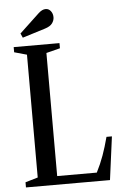

<svg xmlns="http://www.w3.org/2000/svg" viewBox="-62 -995 658 1038"><g transform="rotate(-5 267.0 -476.0)"><path d="M36 0V-28L104 -48V-714.5L36 -733.5V-761.5H284.5V-733.5L209.5 -714.5V-46.5H424.5Q447 -90.5 463 -135Q479 -179.5 493.5 -234.5H523L492 0ZM89.5 -808 79 -831.5 186 -932Q206.5 -951.5 226 -951.5Q242.5 -951.5 253.5 -937.5Q264.5 -923.5 264.5 -904Q264.5 -886.5 253.2 -871Q242 -855.5 213.5 -846.5Z"/></g></svg>

Font: Libre Caslon Condensed Medium
Style: Regular
Weight: 500
Designer: Pablo Impallari, Rodrigo Fuenzalida, Katja Schimmel, Ertekin Erdin
Foundry: Pablo Impallari, Rodrigo Fuenzalida
Version: Version 2.000; ttfautohint (v1.8.4.7-5d5b);gftools[0.9.33]